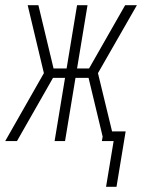

<svg xmlns="http://www.w3.org/2000/svg" viewBox="-35 -540 555 735"><path d="M371 175 400 0H355L358 -17L304 -242H254L214 0H174L214 -242H168L30 0H-15L133 -260L71 -520H112L170 -278H220L260 -520H300L260 -278H306L444 -520H489L340 -260L394 -37H446L411 175Z"/></svg>

Font: Iosevka SS04 Extralight
Style: Italic
Weight: 200
Italic angle: -9°
Monospace: yes
Designer: Belleve Invis
Foundry: Belleve Invis
Version: Version 19.0.0; ttfautohint (v1.8.4)